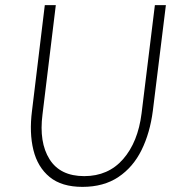

<svg xmlns="http://www.w3.org/2000/svg" viewBox="-20 -720 691 750"><path d="M105 -287 155 -700H198L146 -273Q132 -164 173.5 -98Q215 -32 309 -32Q403 -32 461 -98.5Q519 -165 533 -277L585 -700H628L577 -287Q566 -201 533 -134Q500 -67 442.5 -28.5Q385 10 302 10Q221 10 174 -28.5Q127 -67 110.5 -134Q94 -201 105 -287Z"/></svg>

Font: Haskoy ExtraLight
Style: Italic
Weight: 200
Designer: Ertekin Erdin
Foundry: Ertekin Erdin
Version: Version 2.000; ttfautohint (v1.8.4.7-5d5b)